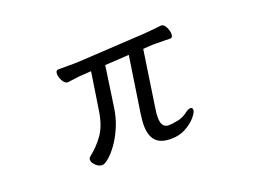

<svg xmlns="http://www.w3.org/2000/svg" viewBox="-81 -669 1161 861"><g transform="rotate(-20 500.0 -238.0)"><path d="M560 -413 445 -406 418 -219Q411 -167 393 -125Q375 -83 353 -52.5Q331 -22 311 -5.5Q291 11 280 11Q264 11 249.5 -3Q235 -17 235 -30Q235 -38 242 -44Q281 -74 310 -115Q339 -156 349 -226L376 -402L345 -400Q320 -399 296.5 -395.5Q273 -392 262 -391H261Q248 -391 238 -409Q228 -427 228 -442Q228 -460 241 -460H313Q329 -460 344 -461L656 -479Q679 -481 703 -483Q727 -485 739 -487H742Q754 -487 763 -469Q772 -451 772 -436Q772 -418 760 -418Q752 -418 734 -418.5Q716 -419 696 -419Q686 -419 676 -419Q666 -419 657 -418L630 -416L589 -141Q586 -122 586 -107Q586 -76 596 -65.5Q606 -55 619 -55Q638 -55 664.5 -60.5Q691 -66 710 -81Q727 -94 737 -94Q748 -94 748 -82Q748 -71 730 -49.5Q712 -28 681 -11Q650 6 611 6Q560 6 537.5 -19Q515 -44 515 -94Q515 -106 516.5 -119.5Q518 -133 520 -149Z"/></g></svg>

Font: Klee One SemiBold
Style: Regular
Weight: 600
Designer: Fontworks Inc.
Foundry: Fontworks Inc.
Version: Version 1.00;January 12, 2022;FontCreator 13.0.0.2683 64-bit